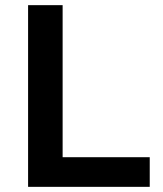

<svg xmlns="http://www.w3.org/2000/svg" viewBox="-20 -725 632 745"><path d="M89 0V-705H223V-115H561V0Z"/></svg>

Font: Nunito Sans 9pt
Style: Bold
Weight: 700
Version: Version 3.101;gftools[0.9.27]